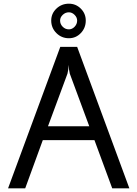

<svg xmlns="http://www.w3.org/2000/svg" viewBox="-20 -1025 748 1045"><path d="M308.1 -770H399.9L684.1 0H590.8L494.1 -262.2H212.9L117.2 0H23.9ZM354 -671.9Q352.5 -645 347.2 -624L241.2 -337.9H465.8L359.9 -624Q354 -647 354 -671.9ZM258.8 -913.1Q258.8 -873 286.9 -845Q314.9 -816.9 355 -816.9Q393.1 -816.9 419.9 -845Q446.8 -873 446.8 -913.1Q446.8 -951.2 419.9 -978Q393.1 -1004.9 355 -1004.9Q314.9 -1004.9 286.9 -978Q258.8 -951.2 258.8 -913.1Q258.8 -951.2 286.9 -978Q314.9 -1004.9 355 -1004.9Q393.1 -1004.9 419.9 -978Q446.8 -951.2 446.8 -913.1Q446.8 -873 419.9 -845Q393.1 -816.9 355 -816.9Q314.9 -816.9 286.9 -845Q258.8 -873 258.8 -913.1Q258.8 -951.2 286.9 -978Q314.9 -1004.9 355 -1004.9Q393.1 -1004.9 419.9 -978Q446.8 -951.2 446.8 -913.1Q446.8 -873 419.9 -845Q393.1 -816.9 355 -816.9Q314.9 -816.9 286.9 -845Q258.8 -873 258.8 -913.1ZM307.1 -913.1Q307.1 -893.6 321.3 -879.4Q335.4 -865.2 355 -865.2Q372.6 -865.2 386.2 -879.6Q399.9 -894 399.9 -913.1Q399.9 -930.2 386 -944.1Q372.1 -958 355 -958Q335.9 -958 321.5 -944.3Q307.1 -930.7 307.1 -913.1Z"/></svg>

Font: Junction Regular
Style: Regular
Weight: 500
Designer: Caroline Hadilaksono
Foundry: Caroline Hadilaksono
Version: Version 1.056